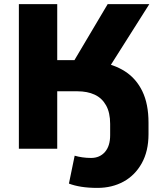

<svg xmlns="http://www.w3.org/2000/svg" viewBox="-20 -725 802 936"><path d="M455 191Q411 191 376.5 185.5Q342 180 316 170L344 34Q361 39 381.5 42Q402 45 424 45Q466 45 491.5 16Q517 -13 517 -66V-121Q517 -176 497 -211.5Q477 -247 441.5 -263.5Q406 -280 357 -280H259V0H72V-705H259V-432H366L327 -405L505 -705H708L494 -367L460 -423Q535 -412 589.5 -377Q644 -342 674 -280Q704 -218 704 -127V-71Q704 12 671 71Q638 130 582 160.5Q526 191 455 191Z"/></svg>

Font: Nunito Sans 10pt Black
Style: Regular
Weight: 900
Designer: Vernon Adams
Foundry: Vernon Adams
Version: Version 3.101;gftools[0.9.27]